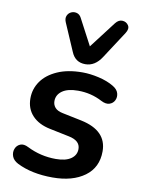

<svg xmlns="http://www.w3.org/2000/svg" viewBox="-87 -830 662 899"><g transform="rotate(10 244.0 -380.0)"><path d="M226 10Q127 10 57 -25Q34 -37 27.5 -55.5Q21 -74 27.5 -91Q34 -108 50.5 -115Q67 -122 90 -110Q154 -78 226 -78Q273 -78 298 -95.5Q323 -113 323 -142Q323 -182 268 -193L176 -212Q121 -223 90.5 -255.5Q60 -288 60 -337Q60 -382 85.5 -418.5Q111 -455 160.5 -477Q210 -499 280 -499Q316 -499 357.5 -489.5Q399 -480 429 -462Q451 -449 456 -431Q461 -413 453.5 -397.5Q446 -382 429 -376.5Q412 -371 389 -383Q336 -411 274 -411Q225 -411 199 -392.5Q173 -374 173 -344Q173 -326 184.5 -313Q196 -300 221 -295L313 -276Q436 -250 436 -151Q436 -74 378.5 -32Q321 10 226 10ZM285 -539Q237 -539 218 -585L161 -717Q154 -734 159.5 -747Q165 -760 177.5 -766Q190 -772 204 -768.5Q218 -765 226 -750L292 -625L389 -752Q404 -771 422.5 -769.5Q441 -768 450.5 -753Q460 -738 446 -716L362 -587Q331 -539 285 -539Z"/></g></svg>

Font: Nunito
Style: Bold Italic
Weight: 700
Italic angle: -9°
Designer: Vernon Adams
Foundry: Vernon Adams
Version: Version 3.601; ttfautohint (v1.8.2.53-6de2)